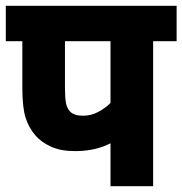

<svg xmlns="http://www.w3.org/2000/svg" viewBox="-20 -642 629 662"><path d="M508 -500V0H361V-148Q309 -121 239 -121Q189 -121 155.5 -136.5Q122 -152 103 -174Q80 -200 68.5 -235.5Q57 -271 57 -340V-500H0V-622H589V-500ZM361 -500H204V-342Q204 -304 207.5 -286.5Q211 -269 221 -258Q235 -243 266 -243Q294 -243 318.5 -256Q343 -269 361 -287Z"/></svg>

Font: Noto Sans Devanagari SemiCondensed ExtraBold
Style: Regular
Weight: 800
Width: 4
Designer: Jelle Bosma - Monotype Design Team
Foundry: Monotype Imaging Inc.
Version: Version 2.004; ttfautohint (v1.8.4.7-5d5b)